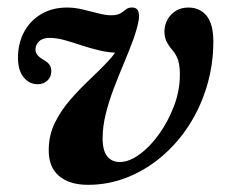

<svg xmlns="http://www.w3.org/2000/svg" viewBox="-20 -491 620 522"><path d="M560 -378.5Q560 -314.5 542.2 -256Q524.5 -197.5 492.8 -148.8Q461 -100 418 -64Q375 -28 324.5 -8.2Q274 11.5 219 11.5Q168.5 11.5 140 -13Q111.5 -37.5 112.5 -85Q113 -124.5 129.5 -157.8Q146 -191 170.8 -219.5Q195.5 -248 222.5 -273.5Q249.5 -299 272.2 -322.8Q295 -346.5 306 -370L305 -347.5Q277.5 -347.5 252 -353.5Q226.5 -359.5 203.2 -367.2Q180 -375 158.2 -381.2Q136.5 -387.5 117 -388Q97.5 -388.5 87.2 -379.5Q77 -370.5 76.5 -357.5Q75.5 -342 95.5 -330Q108.5 -323 114 -315.8Q119.5 -308.5 119.5 -297Q119 -280.5 108 -271.2Q97 -262 82.5 -262Q58.5 -262 43 -282.5Q27.5 -303 29 -341Q30.5 -378 47.2 -407.2Q64 -436.5 93.5 -453.5Q123 -470.5 162.5 -470.5Q183.5 -470.5 205.2 -465.2Q227 -460 247 -454.8Q267 -449.5 282 -449.5Q299 -449.5 307.8 -455Q316.5 -460.5 323 -465.8Q329.5 -471 340 -470.5Q350.5 -470.5 354.8 -462.8Q359 -455 357.5 -438.5Q353 -412.5 341.8 -382Q330.5 -351.5 316.5 -318.2Q302.5 -285 289.2 -250.2Q276 -215.5 267.5 -181.2Q259 -147 259 -115Q259 -81.5 271.5 -66Q284 -50.5 305.5 -50.5Q330.5 -50.5 359 -71Q387.5 -91.5 412.2 -126Q437 -160.5 453 -202.5Q469 -244.5 469 -288Q469 -311.5 464.5 -326.5Q460 -341.5 448.5 -355Q437.5 -368 432.2 -379.5Q427 -391 427 -406Q427.5 -424 435.8 -438.5Q444 -453 458.5 -461.8Q473 -470.5 492 -470.5Q523.5 -470.5 541.8 -448Q560 -425.5 560 -378.5Z"/></svg>

Font: Fraunces Medium
Style: Italic
Weight: 500
Italic angle: -16°
Version: Version 1.000;[b76b70a41]